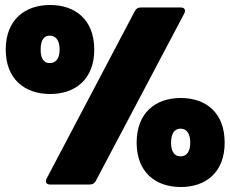

<svg xmlns="http://www.w3.org/2000/svg" viewBox="-20 -740 924 770"><path d="M181 -720C80 -720 3 -661 3 -541C3 -422 80 -363 181 -363C282 -363 358 -422 358 -541C358 -661 282 -720 181 -720ZM143 -541C143 -579 156 -597 179 -597C204 -597 219 -579 219 -541C219 -505 204 -487 179 -487C156 -487 143 -505 143 -541ZM181 0H340C351 0 359 -5 364 -14L719 -686C726 -700 720 -710 705 -710H545C534 -710 526 -706 521 -696L167 -24C160 -10 166 0 181 0ZM528 -168C528 -49 604 10 705 10C806 10 881 -49 881 -168C881 -288 806 -347 705 -347C604 -347 528 -288 528 -168ZM666 -168C666 -205 680 -224 704 -224C728 -224 743 -205 743 -168C743 -131 728 -113 704 -113C680 -113 666 -131 666 -168Z"/></svg>

Font: Malmofest Black-Rounded
Style: Regular
Weight: 800
Designer: Jonny Pinhorn (Poppins), Kolossal
Version: Version 1.004;Glyphs 3.1.2 (3151)